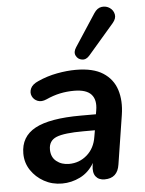

<svg xmlns="http://www.w3.org/2000/svg" viewBox="-55 -818 657 872"><g transform="rotate(-5 273.5 -382.0)"><path d="M193 10Q148 10 111 -10.5Q74 -31 51.5 -65Q29 -99 29 -141Q29 -218 95.5 -254Q162 -290 304 -290H373L376 -308Q384 -355 361.5 -380Q339 -405 283 -405Q250 -405 219 -398.5Q188 -392 155 -377Q132 -367 114.5 -374Q97 -381 89.5 -397.5Q82 -414 90 -432.5Q98 -451 126 -463Q168 -482 213.5 -490.5Q259 -499 299 -499Q378 -499 423 -470Q468 -441 484 -391Q500 -341 490 -277L455 -54Q446 8 387 8Q360 8 346.5 -9.5Q333 -27 338 -61L340 -71Q315 -29 275.5 -9.5Q236 10 193 10ZM232 -76Q279 -76 314 -106.5Q349 -137 357 -189L362 -218H310Q222 -218 186.5 -203.5Q151 -189 151 -149Q151 -114 174.5 -95Q198 -76 232 -76ZM367 -559Q351 -540 332 -543Q313 -546 304.5 -563Q296 -580 310 -601L406 -748Q421 -771 441.5 -773.5Q462 -776 478 -765Q494 -754 498 -735Q502 -716 485 -696Z"/></g></svg>

Font: Nunito
Style: Bold Italic
Weight: 700
Italic angle: -9°
Designer: Vernon Adams
Foundry: Vernon Adams
Version: Version 3.601; ttfautohint (v1.8.2.53-6de2)